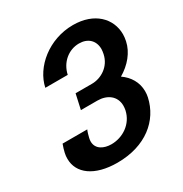

<svg xmlns="http://www.w3.org/2000/svg" viewBox="-160 -789 883 927"><g transform="rotate(-30 281.0 -325.5)"><path d="M45.8 -195.8C40.8 -183.3 35 -163.3 32.5 -151.7C30 -140.8 29.2 -130.8 29.2 -120C29.2 -40 101.7 16.7 230 16.7C388.3 16.7 489.2 -68.3 514.2 -183.3C516.7 -194.2 517.5 -205 517.5 -215.8C517.5 -265.8 491.7 -307.5 451.7 -335C505.8 -366.7 546.7 -415 558.3 -470.8C560.8 -483.3 562.5 -495.8 562.5 -507.5C562.5 -595 494.2 -666.7 375 -666.7C240 -666.7 130 -574.2 108.3 -470.8H233.3C246.7 -533.3 297.5 -575 355.8 -575C405 -575 436.7 -545 436.7 -497.5C436.7 -489.2 435 -480 433.3 -470.8C420 -408.3 364.2 -375 313.3 -375H221.7L203.3 -291.7H295C349.2 -291.7 391.7 -261.7 391.7 -207.5C391.7 -200 390.8 -191.7 389.2 -183.3C374.2 -114.2 311.7 -75 249.2 -75C208.3 -75 168.3 -93.3 168.3 -136.7C168.3 -142.5 169.2 -149.2 170.8 -155.8C173.3 -166.7 178.3 -185 183.3 -195.8Z"/></g></svg>

Font: BoonHome
Style: Bold Oblique
Weight: 700
Italic angle: -12°
Designer: Sungsit Sawaiwan
Foundry: Sungsit Sawaiwan
Version: Version 0.2